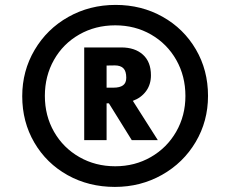

<svg xmlns="http://www.w3.org/2000/svg" viewBox="-20 -733 919 767"><path d="M811 -350.1Q811 -249 761.7 -165.8Q712.4 -82.5 627 -34.4Q541.5 13.7 439 13.7Q334.5 13.7 250 -33.4Q165.5 -80.6 117.2 -163.3Q68.8 -246.1 68.8 -348.6Q68.8 -449.7 118.2 -533.4Q167.5 -617.2 252.9 -665.3Q338.4 -713.4 441.9 -713.4Q545.4 -713.4 629.6 -666Q713.9 -618.7 762.5 -535.6Q811 -452.6 811 -350.1ZM720.7 -349.6Q720.7 -429.2 684.1 -493.7Q647.5 -558.1 583.5 -595Q519.5 -631.8 440.4 -631.8Q360.8 -631.8 296.4 -595Q231.9 -558.1 195.6 -493.7Q159.2 -429.2 159.2 -350.1Q159.2 -270.5 196 -206.3Q232.9 -142.1 297.1 -105.5Q361.3 -68.8 440.4 -68.8Q518.6 -68.8 582.8 -105.7Q647 -142.6 683.8 -206.8Q720.7 -271 720.7 -349.6ZM510.7 -330.1 610.4 -173.3H506.3L415 -320.3H405.8V-173.3H316.4V-543.5H464.4Q519 -543.5 551 -514.6Q583 -485.8 583 -432.1Q583 -395.5 563.5 -368.9Q543.9 -342.3 510.7 -330.1ZM405.8 -382.8H433.6Q458.5 -382.8 471.4 -392.1Q484.4 -401.4 484.4 -422.4Q484.4 -448.7 472.9 -460.2Q461.4 -471.7 439 -471.7L405.8 -471.2Z"/></svg>

Font: Selawik Semibold
Style: Regular
Weight: 600
Designer: Aaron Bell
Foundry: Microsoft Corporation
Version: Version 1.01